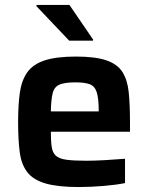

<svg xmlns="http://www.w3.org/2000/svg" viewBox="-20 -746 597 774"><path d="M298 8Q213 8 163.5 -6.5Q114 -21 90 -52Q66 -83 59.5 -133Q53 -183 53 -254Q53 -323 60 -372.5Q67 -422 90 -454.5Q113 -487 160 -502.5Q207 -518 286 -518Q365 -518 409.5 -502.5Q454 -487 474 -455Q494 -423 499 -373Q504 -323 504 -254V-215H185Q185 -177 188.5 -153.5Q192 -130 205.5 -118Q219 -106 248 -102Q277 -98 329 -98Q360 -98 404 -100.5Q448 -103 484 -106V-8Q451 -1 398.5 3.5Q346 8 298 8ZM185 -297H378Q378 -349 370 -374Q362 -399 341.5 -406.5Q321 -414 284 -414Q241 -414 220 -405Q199 -396 192.5 -371Q186 -346 185 -297ZM259 -582 127 -721V-726H260L355 -587V-582Z"/></svg>

Font: Saira SemiBold
Style: Regular
Weight: 600
Designer: Hector Gatti with collaboration of the Omnibus-Type team
Foundry: Omnibus-Type
Version: Version 1.100; ttfautohint (v1.8.3)